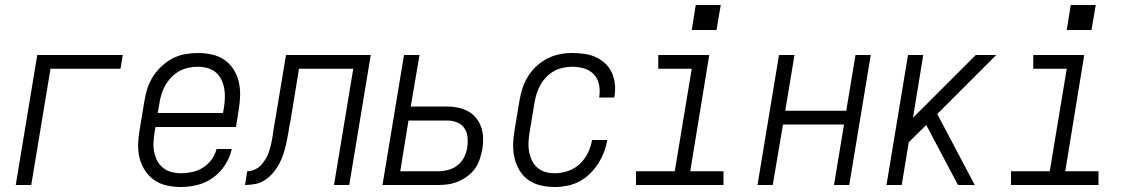

<svg xmlns="http://www.w3.org/2000/svg" viewBox="-20 -740 4540 768"><path d="M43 0 129 -520H471L462 -465H182L105 0Z M704 8Q675 8 647.5 2Q620 -4 598 -19Q576 -34 561 -56.5Q546 -79 539 -105.5Q532 -132 532.5 -160.5Q533 -189 538 -218L558 -338Q562 -363 570 -387.5Q578 -412 592.5 -434.5Q607 -457 627.5 -476Q648 -495 671.5 -507Q695 -519 721 -523.5Q747 -528 772 -528Q800 -528 827.5 -522Q855 -516 877 -501Q899 -486 913.5 -463.5Q928 -441 934.5 -414.5Q941 -388 940.5 -359.5Q940 -331 935 -302L924 -232H602L598 -209Q595 -189 594 -169Q593 -149 597 -130.5Q601 -112 609.5 -96Q618 -80 632.5 -68.5Q647 -57 665.5 -52Q684 -47 704 -47Q726 -47 749 -52Q772 -57 792 -69.5Q812 -82 826.5 -102Q841 -122 846 -144H907Q900 -111 880.5 -80.5Q861 -50 832.5 -29.5Q804 -9 770.5 -0.5Q737 8 704 8ZM611 -288H872L876 -311Q879 -331 879.5 -350.5Q880 -370 876.5 -388.5Q873 -407 864.5 -423.5Q856 -440 842 -451.5Q828 -463 809 -468Q790 -473 771 -473Q752 -473 733.5 -469Q715 -465 697.5 -455.5Q680 -446 666 -431.5Q652 -417 642 -400Q632 -383 626.5 -365Q621 -347 618 -329Z M960 0 969 -55Q981 -55 992.5 -59Q1004 -63 1014 -70.5Q1024 -78 1031.5 -88Q1039 -98 1045 -108.5Q1051 -119 1055 -130.5Q1059 -142 1062 -153.5Q1065 -165 1067 -176Q1069 -187 1071 -199Q1073 -214 1075.5 -230Q1078 -246 1081 -261L1124 -520H1463L1377 0H1316L1393 -465H1176L1141 -251Q1140 -250 1140 -248Q1140 -246 1139 -244Q1136 -224 1132.5 -204Q1129 -184 1124.5 -164Q1120 -144 1113.5 -124Q1107 -104 1097 -85Q1087 -66 1072.5 -49Q1058 -32 1040 -20Q1022 -8 1001 -4Q980 0 960 0Z M1510 0 1596 -520H1658L1623 -314H1767Q1790 -314 1812 -309.5Q1834 -305 1853 -294.5Q1872 -284 1885 -267.5Q1898 -251 1905 -230.5Q1912 -210 1912.5 -187Q1913 -164 1909 -141Q1905 -122 1898.5 -102Q1892 -82 1879.5 -65Q1867 -48 1849.5 -35Q1832 -22 1813 -14Q1794 -6 1774 -3Q1754 0 1734 0ZM1581 -55H1734Q1753 -55 1773.5 -60.5Q1794 -66 1810.5 -79Q1827 -92 1836.5 -111Q1846 -130 1849 -150Q1852 -171 1850 -191.5Q1848 -212 1837 -228Q1826 -244 1807 -251Q1788 -258 1767 -258H1614Z M2200 8Q2171 8 2144 2Q2117 -4 2095 -19Q2073 -34 2059 -57Q2045 -80 2038.5 -106Q2032 -132 2032.5 -160.5Q2033 -189 2038 -218L2058 -338Q2062 -362 2070 -387Q2078 -412 2092 -434.5Q2106 -457 2126 -475.5Q2146 -494 2169.5 -506Q2193 -518 2218.5 -523Q2244 -528 2269 -528Q2294 -528 2318 -524.5Q2342 -521 2363 -511.5Q2384 -502 2401 -486Q2418 -470 2427.5 -449Q2437 -428 2439.5 -404Q2442 -380 2438 -355Q2438 -354 2437.5 -352.5Q2437 -351 2437 -350H2377Q2377 -351 2377 -352Q2377 -353 2377 -353Q2381 -378 2376 -402Q2371 -426 2355.5 -442.5Q2340 -459 2317 -466Q2294 -473 2269 -473Q2251 -473 2232 -469Q2213 -465 2196 -455.5Q2179 -446 2165 -431.5Q2151 -417 2141.5 -400Q2132 -383 2126.5 -365Q2121 -347 2118 -329L2098 -209Q2095 -189 2094 -169.5Q2093 -150 2096.5 -132Q2100 -114 2108 -97.5Q2116 -81 2130 -69Q2144 -57 2162 -52Q2180 -47 2200 -47Q2225 -47 2252 -56Q2279 -65 2299.5 -84.5Q2320 -104 2332 -129Q2344 -154 2348 -180H2409Q2405 -156 2396 -132Q2387 -108 2373 -86Q2359 -64 2339.5 -45Q2320 -26 2297 -14Q2274 -2 2249 3Q2224 8 2200 8Z M2524 0V-55H2679L2747 -465H2613V-520H2817L2741 -55H2874V0ZM2846 -620H2747L2763 -720H2863Z M3010 0 3096 -520H3158L3121 -297H3365L3402 -520H3463L3377 0H3316L3356 -242H3112L3071 0Z M3526 0 3612 -520H3673L3632 -269L3883 -520H3965L3729 -284L3879 0H3812L3741 -134L3685 -240L3615 -171L3587 0Z M4024 0V-55H4179L4247 -465H4113V-520H4317L4241 -55H4374V0ZM4346 -620H4247L4263 -720H4363Z"/></svg>

Font: Iosevka SS04 Light Oblique
Style: Regular
Weight: 300
Italic angle: -9°
Monospace: yes
Designer: Belleve Invis
Foundry: Belleve Invis
Version: Version 19.0.0; ttfautohint (v1.8.4)